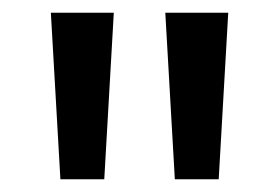

<svg xmlns="http://www.w3.org/2000/svg" viewBox="-20 -709 439 302"><path d="M60 -689H159L144 -427H75ZM240 -689H339L324 -427H255Z"/></svg>

Font: Wolseley Sans
Style: Regular
Weight: 400
Designer: Carrois Corporate & Edenspiekermann AG
Foundry: Carrois Corporate GbR & Edenspiekermann AG
Version: Version 4.202